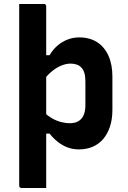

<svg xmlns="http://www.w3.org/2000/svg" viewBox="-20 -737 640 960"><path d="M76 -717Q97 -717 118 -717Q139 -717 159 -717Q179 -717 200 -717Q204 -717 206 -715.5Q208 -714 209.5 -712Q211 -710 211 -706Q211 -630 211 -539Q211 -448 211 -350Q211 -252 211 -154Q211 -56 211 35Q211 126 211 203Q190 203 170 203Q150 203 129 203Q108 203 87 203Q84 203 81.5 201.5Q79 200 77.5 197.5Q76 195 76 192Q76 137 76 71.5Q76 6 76 -66Q76 -138 76 -212Q76 -286 76 -358Q76 -430 76 -496Q76 -562 76 -616Q76 -645 76 -670Q76 -695 76 -717ZM376 -550Q428 -550 465 -526.5Q502 -503 522 -459Q542 -415 542 -354V-188Q542 -141 530 -104.5Q518 -68 496.5 -42.5Q475 -17 444 -3.5Q413 10 374 10Q344 10 317.5 0Q291 -10 268 -28.5Q245 -47 228 -69H200V-175Q220 -157 241 -145Q262 -133 284.5 -127Q307 -121 330 -121Q355 -121 372 -131Q389 -141 398 -161Q407 -181 407 -211V-329Q407 -354 402 -371.5Q397 -389 387 -399Q378 -409 364 -414Q350 -419 333 -419Q311 -419 287.5 -409.5Q264 -400 241.5 -382Q219 -364 199 -338V-461H228Q245 -490 268 -509.5Q291 -529 318.5 -539.5Q346 -550 376 -550Z"/></svg>

Font: Recursive
Style: Bold
Weight: 700
Version: Version 1.085